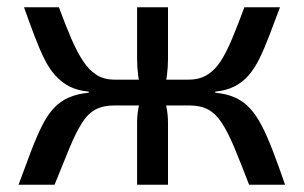

<svg xmlns="http://www.w3.org/2000/svg" viewBox="-20 -508 835 528"><path d="M750 -488Q733 -443 719.5 -407.5Q706 -372 692.5 -345Q679 -318 662.5 -299.5Q646 -281 624 -270Q602 -259 572 -256V-253Q604 -250 627 -239.5Q650 -229 667.5 -210Q685 -191 700 -162Q715 -133 730.5 -92.5Q746 -52 764 0H665Q642 -60 624.5 -102Q607 -144 590 -170Q573 -196 552 -207Q531 -218 500 -218L499 -289Q528 -289 549.5 -302Q571 -315 587 -340Q603 -365 618.5 -402Q634 -439 652 -488ZM142 -488Q160 -439 176 -402Q192 -365 208.5 -340Q225 -315 245.5 -302Q266 -289 295 -289V-218Q264 -218 243 -207Q222 -196 205.5 -170Q189 -144 171.5 -102Q154 -60 130 0H31Q50 -52 65.5 -92.5Q81 -133 95.5 -162Q110 -191 127.5 -210Q145 -229 168.5 -239.5Q192 -250 224 -253V-256Q193 -259 171.5 -270Q150 -281 133 -299.5Q116 -318 102.5 -345Q89 -372 75.5 -407.5Q62 -443 46 -488ZM376 -289V-218H272V-289ZM442 -488V-346Q442 -323 439 -300Q436 -277 428 -256Q434 -234 438 -212.5Q442 -191 442 -171V0H357V-171Q357 -191 361 -212.5Q365 -234 370 -256Q363 -277 360 -300Q357 -323 357 -346V-488ZM524 -289V-218H424V-289Z"/></svg>

Font: Exo 2 Medium
Style: Regular
Weight: 500
Designer: Natanael Gama
Foundry: Natanael Gama
Version: Version 2.010